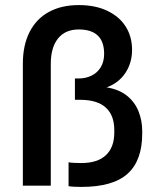

<svg xmlns="http://www.w3.org/2000/svg" viewBox="-20 -731 625 756"><path d="M290 -711Q356 -711 403.5 -688Q451 -665 475.5 -625.5Q500 -586 500 -535Q500 -483 473.5 -443.5Q447 -404 400 -387Q449 -379 480 -354Q511 -329 525.5 -292.5Q540 -256 540 -215V-205Q540 -99 482.5 -47Q425 5 300 5Q265 5 250 2V-92Q265 -89 300 -89Q364 -89 397 -120Q430 -151 430 -209V-219Q430 -277 396.5 -307.5Q363 -338 295 -338H275V-422H290Q317 -422 340 -433Q363 -444 376.5 -466Q390 -488 390 -519Q390 -615 290 -615Q237 -615 208.5 -579.5Q180 -544 180 -480V0H70V-480Q70 -553 96.5 -605Q123 -657 172.5 -684Q222 -711 290 -711Z"/></svg>

Font: .
Style: 
Weight: 500
Designer: A.Korolkova, Vitaly Kuzmin
Foundry: ParaType Ltd
Version: Version 1.000; Glyphs 3.2, build 3192.0